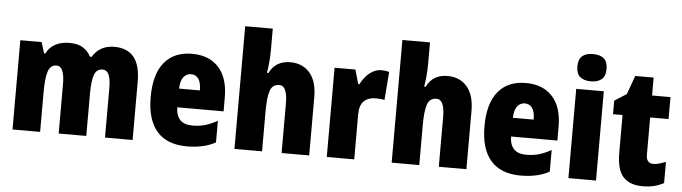

<svg xmlns="http://www.w3.org/2000/svg" viewBox="-48 -975 4208 1185"><g transform="rotate(5 2056.0 -383.0)"><path d="M637 -563Q717 -563 758 -513.5Q799 -464 799 -360V0H628V-305Q628 -363 615.5 -390Q603 -417 577 -417Q540 -417 526 -379Q512 -341 512 -262V0H341V-305Q341 -417 292 -417Q254 -417 240 -375.5Q226 -334 226 -246V0H55V-553H187L208 -485H216Q233 -522 270 -542.5Q307 -563 359 -563Q412 -563 444 -542.5Q476 -522 492 -489H502Q523 -524 556.5 -543.5Q590 -563 637 -563Z M1119 -562Q1224 -562 1283.5 -497.5Q1343 -433 1343 -310V-225H1056Q1058 -121 1158 -121Q1201 -121 1236.5 -131Q1272 -141 1313 -164V-30Q1242 10 1135 10Q1013 10 950 -61.5Q887 -133 887 -274Q887 -416 947.5 -489Q1008 -562 1119 -562ZM1124 -436Q1096 -436 1077.5 -414Q1059 -392 1057 -341H1186Q1186 -389 1169.5 -412.5Q1153 -436 1124 -436Z M1601 -630Q1601 -588 1597.5 -551.5Q1594 -515 1589 -485H1598Q1636 -563 1728 -563Q1803 -563 1848 -511.5Q1893 -460 1893 -360V0H1722V-306Q1722 -417 1672 -417Q1629 -417 1615 -375.5Q1601 -334 1601 -250V0H1430V-760H1601Z M2291 -563Q2315 -563 2340 -557L2326 -381Q2316 -384 2303.5 -385.5Q2291 -387 2272 -387Q2227 -387 2199.5 -362Q2172 -337 2172 -276V0H2002V-553H2131L2156 -465H2164Q2175 -489 2194 -511.5Q2213 -534 2238 -548.5Q2263 -563 2291 -563Z M2575 -630Q2575 -588 2571.5 -551.5Q2568 -515 2563 -485H2572Q2610 -563 2702 -563Q2777 -563 2822 -511.5Q2867 -460 2867 -360V0H2696V-306Q2696 -417 2646 -417Q2603 -417 2589 -375.5Q2575 -334 2575 -250V0H2404V-760H2575Z M3187 -562Q3292 -562 3351.5 -497.5Q3411 -433 3411 -310V-225H3124Q3126 -121 3226 -121Q3269 -121 3304.5 -131Q3340 -141 3381 -164V-30Q3310 10 3203 10Q3081 10 3018 -61.5Q2955 -133 2955 -274Q2955 -416 3015.5 -489Q3076 -562 3187 -562ZM3192 -436Q3164 -436 3145.5 -414Q3127 -392 3125 -341H3254Q3254 -389 3237.5 -412.5Q3221 -436 3192 -436Z M3584 -776Q3628 -776 3651.5 -756Q3675 -736 3675 -691Q3675 -647 3651 -627Q3627 -607 3584 -607Q3542 -607 3518 -627Q3494 -647 3494 -691Q3494 -736 3517 -756Q3540 -776 3584 -776ZM3670 -553V0H3499V-553Z M4013 -133Q4031 -133 4050 -138.5Q4069 -144 4090 -152V-21Q4062 -6 4030.5 2Q3999 10 3959 10Q3878 10 3838 -35Q3798 -80 3798 -182V-417H3739V-501L3813 -548L3855 -664H3969V-553H4083V-417H3969V-187Q3969 -133 4013 -133Z"/></g></svg>

Font: Noto Sans Lao Condensed Black
Style: Regular
Weight: 900
Width: 3
Designer: Monotype Design Team
Foundry: Monotype Imaging Inc.
Version: Version 2.003; ttfautohint (v1.8.4.7-5d5b)